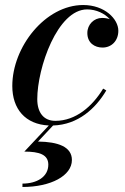

<svg xmlns="http://www.w3.org/2000/svg" viewBox="-20 -490 500 765"><path d="M172.5 166C172.5 215 126.5 241.5 69.5 241.5V255C183 255 266.5 210 266.5 147.5C266.5 94.5 211 75 131.5 74L191.5 10C291.5 7 361 -58 403.5 -129.5L391 -137C348.5 -66.5 282 -8.5 200.5 -8.5C154 -8.5 128.5 -41.5 128.5 -95C128.5 -220 209 -452.5 327 -452.5C364 -452.5 397.5 -436 417.5 -413.5C408 -417 397 -418.5 386.5 -418.5C354.5 -418.5 328 -392.5 328 -358.5C328 -318.5 357.5 -300.5 388.5 -300.5C424 -300.5 451.5 -327 451.5 -367.5C451.5 -414 397.5 -470 311.5 -470C160.5 -470 29 -303 29 -147.5C29 -56 80.5 5.5 174.5 10L77 114C137 114 172.5 126 172.5 166Z"/></svg>

Font: Bodoni* 16pt Medium
Style: Italic
Weight: 500
Italic angle: -13°
Version: Version 2.3